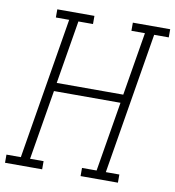

<svg xmlns="http://www.w3.org/2000/svg" viewBox="-97 -808 804 881"><g transform="rotate(10 305.0 -367.5)"><path d="M-15 0V-38H52L161 -697H99V-735H272V-697H204L155 -402H465L514 -697H451V-735H625V-697H557L448 -38H511V0H337V-38H405L459 -363H149L95 -38H158V0Z"/></g></svg>

Font: Iosevka Slab XLtEx
Style: Italic
Weight: 200
Width: 7
Italic angle: -9°
Monospace: yes
Designer: Belleve Invis
Foundry: Belleve Invis
Version: Version 11.1.0; ttfautohint (v1.8.3)